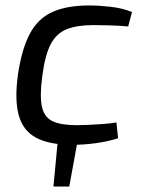

<svg xmlns="http://www.w3.org/2000/svg" viewBox="-20 -519 524 704"><path d="M265 -5 234 165H176L192 -5ZM308 -499Q343 -499 386.5 -494Q430 -489 464 -475L450 -422Q418 -425 381.5 -426Q345 -427 322 -427Q263 -427 225 -412Q187 -397 166 -357Q145 -317 135 -240Q125 -165 134 -126.5Q143 -88 174 -74Q205 -60 261 -60Q277 -60 301.5 -61Q326 -62 354 -64Q382 -66 407 -70L413 -12Q375 0 331 6Q287 12 246 12Q161 12 112.5 -14Q64 -40 48.5 -97Q33 -154 46 -247Q60 -340 89.5 -395.5Q119 -451 172 -475Q225 -499 308 -499Z"/></svg>

Font: Exo 2
Style: Italic
Weight: 400
Italic angle: -8°
Designer: Natanael Gama
Foundry: Natanael Gama
Version: Version 2.010